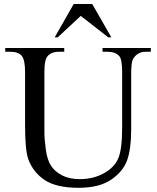

<svg xmlns="http://www.w3.org/2000/svg" viewBox="-20 -895 762 931"><path d="M477.1 -644V-662.1H711.4V-644H686.5Q647.5 -644 626.5 -611.3Q616.2 -596.2 616.2 -541V-272.5Q616.2 -172.9 596.4 -117.9Q576.7 -63 518.8 -23.7Q460.9 15.6 361.3 15.6Q252.9 15.6 196.8 -22Q140.6 -59.6 117.2 -123Q101.6 -166.5 101.6 -286.1V-544.9Q101.6 -606 84.7 -625Q67.9 -644 30.3 -644H5.4V-662.1H291.5V-644H266.1Q225.1 -644 207.5 -618.2Q195.3 -600.6 195.3 -544.9V-256.3Q195.3 -217.8 202.4 -168Q209.5 -118.2 228 -90.3Q246.6 -62.5 281.5 -44.4Q316.4 -26.4 367.2 -26.4Q432.1 -26.4 483.4 -54.7Q534.7 -83 553.5 -127.2Q572.3 -171.4 572.3 -276.9V-544.9Q572.3 -606.9 558.6 -622.6Q539.6 -644 502 -644ZM337.4 -875.5H427.2L520 -713.9H504.9L371.6 -817.9L259.8 -713.9H245.1Z"/></svg>

Font: Jameel Khushkhati
Style: Regular
Weight: 400
Version: Version 3.5